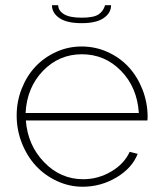

<svg xmlns="http://www.w3.org/2000/svg" viewBox="-20 -706 619 736"><path d="M293 -617.2Q236.3 -617.2 207.8 -636.7Q179.2 -656.2 179.2 -686H203.1Q203.1 -665.5 224.9 -651.9Q246.6 -638.2 293 -638.2Q338.4 -638.2 357.2 -650.4Q376 -662.6 382.8 -686H405.8Q405.8 -656.2 377.4 -636.7Q349.1 -617.2 293 -617.2ZM296.9 9.8Q245.1 9.8 198 -12.2Q150.9 -34.2 117.2 -70.8Q83.5 -107.4 63.7 -157.7Q43.9 -208 43.9 -263.2Q43.9 -316.9 63.2 -366Q82.5 -415 115.7 -450.4Q148.9 -485.8 195.1 -506.8Q241.2 -527.8 293 -527.8Q345.7 -527.8 392.6 -506.6Q439.5 -485.4 472.9 -449.2Q506.3 -413.1 525.9 -363.5Q545.4 -314 545.9 -259.8Q545.9 -249 544.9 -244.1H79.1Q86.4 -148.9 149.4 -84Q212.4 -19 298.8 -19Q356 -19 406 -48.3Q456.1 -77.6 477.1 -124L507.8 -116.2Q486.3 -61.5 426.5 -25.9Q366.7 9.8 296.9 9.8ZM78.1 -272.9H512.2Q505.9 -371.1 443.8 -434.6Q381.8 -498 293.9 -498Q206.1 -498 144.5 -434.1Q83 -370.1 78.1 -272.9Z"/></svg>

Font: Rawline ExtraLight
Style: Regular
Weight: 275
Designer: Matt McInerney, Pablo Impallari, Rodrigo Fuenzalida
Foundry: Matt McInerney, Pablo Impallari, Rodrigo Fuenzalida
Version: Version 4.020;PS 004.020;hotconv 1.0.88;makeotf.lib2.5.64775